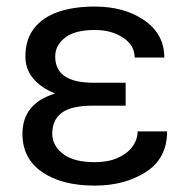

<svg xmlns="http://www.w3.org/2000/svg" viewBox="-20 -557 579 586"><path d="M269 9.5Q169 9.5 108.8 -31.8Q48.5 -73 48.5 -148.5Q48.5 -240.5 146.5 -271V-272.5Q105.5 -289 81.5 -317.2Q57.5 -345.5 57.5 -384.5Q57.5 -436.5 84 -470.5Q110.5 -504.5 158 -520.8Q205.5 -537 269 -537Q360 -537 420.8 -494.8Q481.5 -452.5 481.5 -381.5H391Q391 -418.5 355.8 -442Q320.5 -465.5 269 -465.5Q208.5 -465.5 178.5 -442Q148.5 -418.5 148.5 -384.5Q148.5 -305 263 -304.5H363.5V-234.5H263Q198 -234.5 168.8 -213Q139.5 -191.5 139.5 -148.5Q139.5 -113 172.2 -87.5Q205 -62 269 -62Q310 -62 339.2 -75Q368.5 -88 384.2 -109.5Q400 -131 400 -156H490Q490 -73.5 425.2 -32Q360.5 9.5 269 9.5Z"/></svg>

Font: Roberto Sans
Style: Regular
Weight: 400
Designer: Google (font) & Cristiano Sobral (main changes)
Version: Version 1.500; ttfautohint (v1.8.4.7-5d5b-dirty)